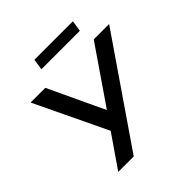

<svg xmlns="http://www.w3.org/2000/svg" viewBox="-228 -1050 1219 1219"><g transform="rotate(-45 382.0 -440.0)"><path d="M141 0 303 -235V-195L59 -705H191L378 -307H353L626 -705H764L280 0ZM257 -806 268 -880H614L602 -806Z"/></g></svg>

Font: Mulish ExtraLight
Style: Italic
Weight: 200
Italic angle: -9°
Designer: Vernon Adams
Foundry: Vernon Adams
Version: Version 3.603